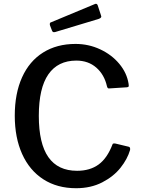

<svg xmlns="http://www.w3.org/2000/svg" viewBox="-20 -984 752 1014"><path d="M659 -542Q660 -538 660 -532Q660 -527 658 -525.5Q656 -524 650 -523L557 -517H554Q548 -517 545 -528Q531 -590 488.5 -627Q446 -664 383 -664Q286 -664 235.5 -591.5Q185 -519 185 -372Q185 -226 235.5 -154Q286 -82 387 -82Q455 -82 500.5 -115Q546 -148 574 -221Q575 -228 589 -226L660 -209Q669 -207 667 -192Q653 -144 616.5 -98Q580 -52 520 -21Q460 10 382 10Q282 10 209 -37Q136 -84 97 -170.5Q58 -257 58 -373Q58 -490 96.5 -575.5Q135 -661 207.5 -706.5Q280 -752 379 -752Q448 -752 509 -723.5Q570 -695 610 -647Q650 -599 659 -542ZM513 -904Q515 -898 515 -897Q515 -889 501 -884L272 -815Q269 -814 265 -814Q257 -814 254 -824L244 -850Q243 -852 243 -856Q243 -865 249 -866L482 -963L486 -964Q493 -964 496 -956Z"/></svg>

Font: Libre Franklin Medium
Style: Regular
Weight: 500
Designer: Pablo Impallari, Rodrigo Fuenzalida
Foundry: Impallari Type
Version: Version 1.002; ttfautohint (v1.5)